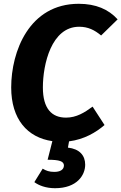

<svg xmlns="http://www.w3.org/2000/svg" viewBox="-20 -730 640 1012"><path d="M531 -71 468 -168C426 -137 383 -110 328 -110C253 -110 206 -157 206 -269C206 -391 251 -589 397 -589C444 -589 478 -572 513 -543L600 -628C552 -681 485 -710 395 -710C134 -710 39 -459 39 -269C39 -102 124 -5 256 14L231 112C294 112 317 120 317 143C316 166 295 176 266 176C240 176 223 170 205 159L161 230C184 247 221 262 270 262C386 262 429 193 429 138C429 89 399 55 338 48L344 15C423 5 486 -32 531 -71Z"/></svg>

Font: Fira Sans
Style: Bold Italic
Weight: 700
Italic angle: -8°
Designer: bBox Type GmbH & Carrois Corporate GbR & Edenspiekermann AG
Foundry: bBox Type GmbH & Carrois Corporate GbR & Edenspiekermann AG
Version: Version 4.301;PS 004.301;hotconv 1.0.88;makeotf.lib2.5.64775